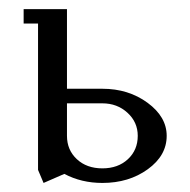

<svg xmlns="http://www.w3.org/2000/svg" viewBox="-20 -404 420 424"><path d="M32.2 -352.1V-383.8H127.9V-208H206.1Q263.7 -208 305.9 -177Q348.1 -146 348.1 -104Q348.1 -60.5 306.4 -30.3Q264.6 0 206.1 0Q159.7 0 122.1 -20L76.2 0L64 -28.8V-352.1ZM127.9 -104Q127.9 -72.8 149.7 -52.5Q171.4 -32.2 206.1 -32.2Q240.7 -32.2 262.5 -52.5Q284.2 -72.8 284.2 -104Q284.2 -134.3 261.5 -155Q238.8 -175.8 206.1 -175.8H127.9Z"/></svg>

Font: Gawaa
Style: Regular
Weight: 400
Designer: T. Christopher White
Version: Version 1.0